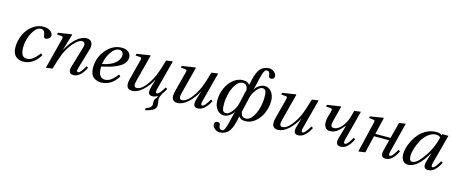

<svg xmlns="http://www.w3.org/2000/svg" viewBox="-51 -1515 6015 2530"><g transform="rotate(15 2956.5 -250.0)"><path d="M371 -502Q427 -502 463.5 -476.5Q500 -451 500 -413Q500 -390 478 -373.5Q456 -357 436 -357Q410 -357 407 -387Q399 -467 347 -467Q303 -467 263.5 -419Q224 -371 202 -302.5Q180 -234 180 -168Q180 -107 199 -72Q218 -37 268 -37Q342 -37 428 -154L452 -135Q364 12 224 12Q164 12 122.5 -26Q81 -64 81 -148Q81 -232 115.5 -312Q150 -392 218 -447Q286 -502 371 -502Z M539 12 644 -397Q652 -421 649 -432.5Q646 -444 629 -445L567 -450L573 -474L756 -502L761 -497L696 -279H699Q747 -372 818.5 -437Q890 -502 959 -502Q1017 -502 1034 -459Q1051 -416 1030 -357L952 -95Q937 -40 962 -40Q981 -40 1007 -75Q1033 -110 1052 -146L1076 -132Q1048 -69 1006 -28.5Q964 12 911 12Q872 12 859 -16Q846 -44 860 -86L946 -379Q955 -408 946.5 -429Q938 -450 913 -450Q875 -450 830 -408.5Q785 -367 752.5 -316.5Q720 -266 699 -218Q668 -144 627 0Z M1139 -152Q1139 -286 1222 -388Q1314 -502 1441 -502Q1500 -502 1532.5 -473Q1565 -444 1565 -402Q1565 -348 1523 -306Q1445 -234 1239 -192Q1238 -185 1238 -176Q1238 -37 1329 -37Q1356 -37 1380.5 -47.5Q1405 -58 1427 -77.5Q1449 -97 1462.5 -112.5Q1476 -128 1494 -151L1517 -131Q1429 12 1288 12Q1263 12 1240 5.5Q1217 -1 1192.5 -17Q1168 -33 1153.5 -67.5Q1139 -102 1139 -152ZM1241 -226Q1360 -251 1415.5 -300.5Q1471 -350 1471 -408Q1471 -434 1455 -450.5Q1439 -467 1413 -467Q1355 -467 1304.5 -393.5Q1254 -320 1241 -226Z M1638 -450 1644 -474 1826 -502 1831 -497 1735 -128Q1712 -40 1760 -40Q1817 -40 1876 -112Q1935 -184 1974 -274Q2003 -342 2045 -490L2134 -502L2027 -94Q2013 -40 2040 -40Q2070 -40 2132 -146L2156 -131Q2134 -86 2108 -54Q2081 0 2081 24Q2081 40 2085.5 67.5Q2090 95 2090 113Q2090 151 2054.5 174Q2019 197 1950 215L1943 190Q1991 171 2008.5 153.5Q2026 136 2026 112Q2026 107 2025 93.5Q2024 80 2024 74Q2024 50 2043 28Q2062 6 2062 -4Q2062 -11 2054 -7Q2022 12 1989 12Q1912 12 1943 -96L1976 -210H1974Q1926 -117 1854 -52.5Q1782 12 1713 12Q1608 12 1646 -133L1715 -397Q1722 -420 1719.5 -432Q1717 -444 1700 -445Z M2256 -450 2262 -474 2444 -502 2449 -497 2353 -128Q2330 -40 2378 -40Q2435 -40 2494 -112Q2553 -184 2592 -274Q2621 -342 2663 -490L2752 -502L2645 -94Q2631 -40 2658 -40Q2688 -40 2750 -146L2774 -131Q2745 -70 2701.5 -29Q2658 12 2607 12Q2530 12 2561 -96L2594 -210H2592Q2544 -117 2472 -52.5Q2400 12 2331 12Q2226 12 2264 -133L2333 -397Q2340 -420 2337.5 -432Q2335 -444 2318 -445Z M2832 -159Q2832 -244 2866 -323Q2900 -402 2961 -452Q3022 -502 3094 -502Q3127 -502 3147 -494Q3167 -486 3183 -463H3185Q3191 -491 3192 -497L3200 -532Q3208 -566 3215 -589.5Q3222 -613 3237 -644.5Q3252 -676 3270 -695Q3288 -714 3317.5 -728Q3347 -742 3384 -742Q3426 -742 3455.5 -715Q3485 -688 3485 -660Q3485 -616 3436 -616Q3427 -616 3418.5 -623Q3410 -630 3409 -639Q3404 -680 3393.5 -693.5Q3383 -707 3360 -707Q3339 -707 3323.5 -673Q3308 -639 3289 -555L3272 -481L3257 -420H3259Q3277 -456 3315.5 -479Q3354 -502 3388 -502Q3445 -502 3482.5 -454Q3520 -406 3520 -331Q3520 -246 3486 -167Q3452 -88 3391 -38Q3330 12 3258 12Q3225 12 3205 4Q3185 -4 3169 -27H3167Q3161 1 3160 7L3154 32Q3146 66 3139 89.5Q3132 113 3117 144.5Q3102 176 3084 195Q3066 214 3036.5 228Q3007 242 2970 242Q2928 242 2898.5 215Q2869 188 2869 160Q2869 116 2918 116Q2927 116 2935.5 123Q2944 130 2945 139Q2950 180 2960.5 193.5Q2971 207 2994 207Q3015 207 3030.5 173Q3046 139 3065 55L3080 -9L3095 -70H3093Q3075 -34 3036.5 -11Q2998 12 2964 12Q2907 12 2869.5 -36Q2832 -84 2832 -159ZM2929 -131Q2929 -77 2940 -50Q2951 -23 2987 -23Q3022 -23 3064.5 -77Q3107 -131 3121 -187L3169 -396Q3161 -435 3144 -451Q3127 -467 3097 -467Q3047 -467 3007 -410Q2967 -353 2948 -277Q2929 -201 2929 -131ZM3183 -94Q3191 -55 3208 -39Q3225 -23 3255 -23Q3305 -23 3345 -80Q3385 -137 3404 -213Q3423 -289 3423 -359Q3423 -413 3412 -440Q3401 -467 3365 -467Q3330 -467 3287.5 -413Q3245 -359 3231 -303Z M3626 -450 3632 -474 3814 -502 3819 -497 3723 -128Q3700 -40 3748 -40Q3805 -40 3864 -112Q3923 -184 3962 -274Q3991 -342 4033 -490L4122 -502L4015 -94Q4001 -40 4028 -40Q4058 -40 4120 -146L4144 -131Q4115 -70 4071.5 -29Q4028 12 3977 12Q3900 12 3931 -96L3964 -210H3962Q3914 -117 3842 -52.5Q3770 12 3701 12Q3596 12 3634 -133L3703 -397Q3710 -420 3707.5 -432Q3705 -444 3688 -445Z M4237 -450 4243 -474 4425 -502 4430 -497 4377 -290Q4364 -246 4371 -224Q4378 -202 4407 -202Q4447 -202 4490 -238Q4533 -274 4568 -350Q4576 -366 4586.5 -401Q4597 -436 4604 -463L4610 -490L4699 -502L4593 -95Q4578 -40 4606 -40Q4625 -40 4651 -75Q4677 -110 4696 -146L4720 -132Q4692 -69 4650.5 -28.5Q4609 12 4558 12Q4518 12 4504.5 -15Q4491 -42 4504 -86L4557 -272H4555Q4500 -207 4460 -178.5Q4420 -150 4365 -150Q4328 -150 4307 -177.5Q4286 -205 4285.5 -242Q4285 -279 4293 -316L4316 -397Q4323 -420 4320.5 -432Q4318 -444 4301 -445Z M4801 12 4898 -395Q4906 -424 4903 -433.5Q4900 -443 4878 -445L4823 -451L4829 -474L5007 -502L5012 -497L4958 -270H5165L5222 -490L5311 -502L5208 -95Q5193 -40 5218 -40Q5237 -40 5263 -75Q5289 -110 5308 -146L5332 -132Q5304 -69 5262.5 -28.5Q5221 12 5170 12Q5131 12 5118.5 -14.5Q5106 -41 5118 -86L5156 -235H4949L4893 0Z M5381 -107Q5381 -148 5394.5 -198.5Q5408 -249 5437 -303Q5466 -357 5506 -401Q5546 -445 5605.5 -473.5Q5665 -502 5733 -502Q5776 -502 5806 -481L5811 -494H5895L5789 -95Q5774 -40 5799 -40Q5818 -40 5844 -75Q5870 -110 5889 -146L5913 -132Q5885 -69 5842.5 -28.5Q5800 12 5747 12Q5670 12 5703 -100L5737 -214H5735Q5606 12 5477 12Q5429 12 5405 -22.5Q5381 -57 5381 -107ZM5480 -110Q5480 -40 5524 -40Q5589 -40 5689 -192Q5761 -300 5796 -445Q5772 -467 5735 -467Q5680 -467 5629.5 -427Q5579 -387 5548 -329.5Q5517 -272 5498.5 -212.5Q5480 -153 5480 -110Z"/></g></svg>

Font: Lingua Franca
Style: Italic
Weight: 400
Italic angle: -13°
Version: Version 1.19